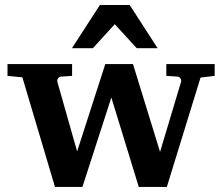

<svg xmlns="http://www.w3.org/2000/svg" viewBox="-20 -742 881 762"><path d="M775.9 -434.1 642.1 0H530.8L421.9 -355L307.1 0H198.2L68.8 -435.1L9.8 -440.9V-487.8H266.1V-440.9L223.1 -438Q214.8 -437 210.2 -430.7Q205.6 -424.3 208 -416L286.1 -141.1L397.9 -487.8H507.8L615.2 -139.2L698.2 -416Q700.7 -423.3 696.5 -430.2Q692.4 -437 684.1 -438L640.1 -440.9V-487.8H832V-440.9ZM522.5 -550.8 435.5 -646 348.6 -550.8H265.6L376.5 -722.2H494.6L605.5 -550.8Z"/></svg>

Font: Charis SIL Afr
Style: Bold
Weight: 700
Foundry: SIL International
Version: Version 5.000